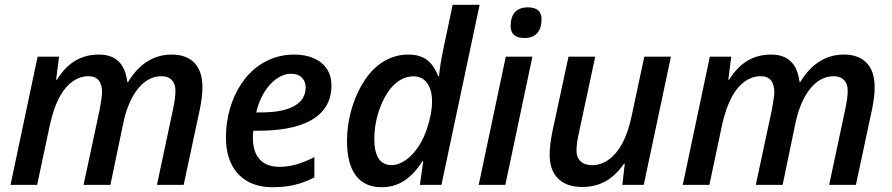

<svg xmlns="http://www.w3.org/2000/svg" viewBox="-20 -780 3763 810"><path d="M138.7 -541H229L216.8 -443.8H220.2Q254.4 -498.5 298.1 -524.2Q341.8 -549.8 397.5 -549.8Q503.4 -549.8 517.1 -434.1H520.5Q555.2 -491.7 601.6 -520.8Q647.9 -549.8 704.1 -549.8Q766.6 -549.8 800.3 -514.6Q834 -479.5 834 -412.6Q834 -390.6 831.5 -370.6Q829.1 -350.6 823.2 -319.8L754.9 0H642.1L710.4 -321.3Q720.2 -366.2 720.2 -397.5Q720.2 -426.3 704.6 -442.4Q689 -458.5 661.6 -458.5Q611.8 -458.5 572.8 -418Q547.9 -392.1 529.1 -351.6Q510.3 -311 499.5 -258.3L445.8 0H332.5L400.9 -319.3Q410.6 -374 410.6 -389.6Q410.6 -458.5 353.5 -458.5Q318.4 -458.5 287.6 -437.3Q256.8 -416 234.4 -376.5Q206.1 -326.2 189.5 -249L136.7 0H24.4Z M933.1 -200.2Q933.1 -263.2 950 -321.5Q966.8 -379.9 998.5 -427.2Q1030.3 -474.6 1073.7 -504.4Q1139.2 -549.8 1221.2 -549.8Q1269 -549.8 1304.7 -533.9Q1340.3 -518.1 1359.4 -488.5Q1378.4 -459 1378.4 -419.4Q1378.4 -367.7 1354 -329.3Q1329.6 -291 1281.7 -267.1Q1203.6 -228.5 1070.8 -228.5H1048.8Q1046.9 -216.8 1046.9 -198.7Q1046.9 -138.7 1075.7 -107.4Q1104.5 -76.2 1159.7 -76.2Q1194.3 -76.2 1229.7 -86.2Q1265.1 -96.2 1306.2 -117.2V-31.2Q1262.7 -9.3 1221.4 0.2Q1180.2 9.8 1130.4 9.8Q1068.4 9.8 1024.2 -15.1Q980 -40 956.5 -87.4Q933.1 -134.8 933.1 -200.2ZM1269.5 -411.1Q1269.5 -436.5 1253.4 -452.6Q1237.3 -468.8 1208.5 -468.8Q1176.8 -468.8 1146.7 -447.8Q1116.7 -426.8 1094 -389.4Q1071.3 -352.1 1061 -305.7H1080.6Q1173.3 -305.7 1221.4 -332.8Q1269.5 -359.9 1269.5 -411.1Z M1443.8 -185.5Q1443.8 -249 1460.9 -311.5Q1477.1 -371.1 1505.6 -420.9Q1534.2 -470.7 1571.8 -502Q1630.9 -549.8 1702.1 -549.8Q1749.5 -549.8 1779.5 -528.6Q1809.6 -507.3 1829.1 -458H1832Q1836.4 -507.3 1850.6 -574.2L1889.6 -759.8H2003.4L1842.3 0H1751.5L1765.6 -100.1H1762.2Q1726.6 -43.9 1684.6 -17.1Q1642.6 9.8 1590.3 9.8Q1518.1 9.8 1481 -39.8Q1443.8 -89.4 1443.8 -185.5ZM1747.6 -165Q1768.6 -198.2 1781.7 -238.3Q1792 -268.6 1797.4 -297.9Q1802.7 -327.1 1802.7 -352.1Q1802.7 -401.4 1782 -429.7Q1761.2 -458 1724.1 -458Q1698.2 -458 1674.3 -445.6Q1650.4 -433.1 1629.9 -409.2Q1601.6 -375.5 1582.5 -323.7Q1559.1 -259.3 1559.1 -193.8Q1559.1 -83.5 1631.8 -83.5Q1662.1 -83.5 1692.6 -105.2Q1723.1 -127 1747.6 -165Z M2113.8 -541H2226.1L2111.8 0H1999.5ZM2134.3 -670.4Q2134.3 -709 2152.8 -729Q2171.4 -749 2207 -749Q2264.6 -749 2264.6 -698.7Q2264.6 -660.6 2246.1 -640.1Q2227.5 -619.6 2192.9 -619.6Q2163.1 -619.6 2148.7 -632.3Q2134.3 -645 2134.3 -670.4Z M2298.8 -127.4Q2298.8 -166 2310.1 -223.6L2378.4 -541H2491.2L2421.9 -218.3Q2412.1 -173.8 2412.1 -145Q2412.1 -115.7 2429.7 -99.4Q2447.3 -83 2478.5 -83Q2515.6 -83 2548.8 -107.2Q2582 -131.3 2606 -176.3Q2630.4 -222.7 2644.5 -289.6L2698.2 -541H2810.5L2695.8 0H2605.5L2615.7 -89.8H2612.8Q2578.1 -39.6 2534.9 -15.4Q2491.7 8.8 2436 8.8Q2370.1 8.8 2334.5 -26.6Q2298.8 -62 2298.8 -127.4Z M2974.6 -541H3064.9L3052.7 -443.8H3056.2Q3090.3 -498.5 3134 -524.2Q3177.7 -549.8 3233.4 -549.8Q3339.4 -549.8 3353 -434.1H3356.4Q3391.1 -491.7 3437.5 -520.8Q3483.9 -549.8 3540 -549.8Q3602.5 -549.8 3636.2 -514.6Q3669.9 -479.5 3669.9 -412.6Q3669.9 -390.6 3667.5 -370.6Q3665 -350.6 3659.2 -319.8L3590.8 0H3478L3546.4 -321.3Q3556.2 -366.2 3556.2 -397.5Q3556.2 -426.3 3540.5 -442.4Q3524.9 -458.5 3497.6 -458.5Q3447.8 -458.5 3408.7 -418Q3383.8 -392.1 3365 -351.6Q3346.2 -311 3335.4 -258.3L3281.7 0H3168.5L3236.8 -319.3Q3246.6 -374 3246.6 -389.6Q3246.6 -458.5 3189.5 -458.5Q3154.3 -458.5 3123.5 -437.3Q3092.8 -416 3070.3 -376.5Q3042 -326.2 3025.4 -249L2972.7 0H2860.4Z"/></svg>

Font: Viking Open Sans Light
Style: Bold Italic
Weight: 600
Italic angle: -12°
Foundry: Ascender Corporation
Version: Version 2.000